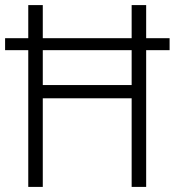

<svg xmlns="http://www.w3.org/2000/svg" viewBox="-20 -734 686 754"><path d="M91 0V-537H0V-584H91V-714H148V-584H497V-714H554V-584H646V-537H554V0H497V-348H148V0ZM148 -400H497V-537H148Z"/></svg>

Font: Noto Sans Hebrew SemiCondensed Light
Style: Regular
Weight: 300
Width: 4
Designer: Monotype Design Team
Foundry: Monotype Imaging Inc.
Version: Version 2.003